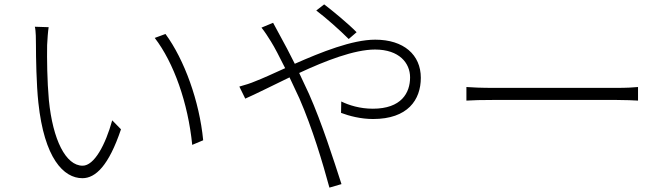

<svg xmlns="http://www.w3.org/2000/svg" viewBox="-20 -812 3040 876"><path d="M202 -688 139 -690C144 -671 144 -629 144 -608C144 -552 146 -427 155 -344C182 -90 270 1 356 1C416 1 476 -56 532 -222L492 -263C461 -151 410 -56 357 -56C280 -56 221 -174 203 -355C195 -443 194 -545 195 -606C196 -630 199 -671 202 -688ZM735 -657 686 -639C773 -526 838 -342 857 -151L907 -172C890 -350 821 -540 735 -657Z M1571 -634 1607 -665C1568 -705 1491 -768 1459 -792L1423 -764C1467 -731 1531 -674 1571 -634ZM1072 -417 1099 -362C1147 -383 1220 -420 1301 -459L1346 -363C1406 -225 1452 -70 1483 44L1538 28C1503 -80 1449 -250 1390 -383L1345 -479C1465 -535 1597 -586 1691 -586C1802 -586 1851 -524 1851 -459C1851 -388 1811 -316 1681 -316C1622 -316 1572 -332 1537 -349L1536 -297C1573 -283 1626 -269 1682 -269C1840 -269 1900 -356 1900 -457C1900 -562 1822 -631 1692 -631C1587 -631 1445 -574 1325 -521C1301 -569 1278 -613 1259 -647C1249 -666 1234 -693 1226 -708L1173 -686C1187 -669 1205 -641 1216 -623C1233 -596 1255 -553 1281 -501C1226 -476 1178 -454 1144 -441C1126 -433 1095 -423 1072 -417Z M2108 -415V-353C2135 -355 2180 -356 2235 -356C2283 -356 2724 -356 2790 -356C2836 -356 2873 -354 2891 -353V-415C2871 -413 2841 -411 2789 -411C2724 -411 2282 -411 2235 -411C2176 -411 2134 -413 2108 -415Z"/></svg>

Font: Noto Sans CJK SC Light
Style: Regular
Weight: 300
Designer: Ryoko NISHIZUKA 西塚涼子 (kana, bopomofo & ideographs); Paul D. Hunt (Latin, Greek & Cyrillic); Sandoll Communications 산돌커뮤니
Foundry: Adobe
Version: Version 2.004;hotconv 1.0.118;makeotfexe 2.5.65603